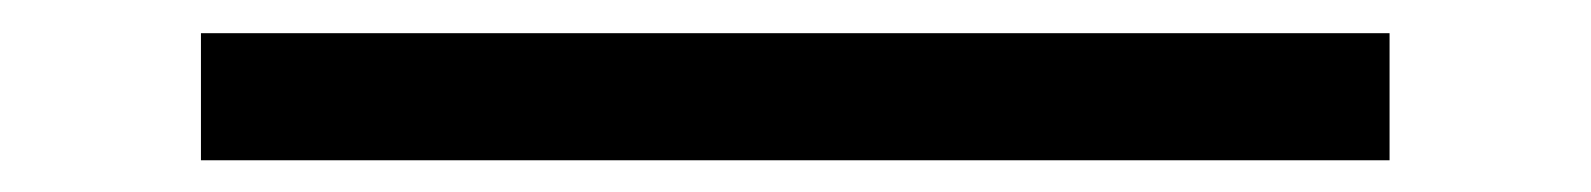

<svg xmlns="http://www.w3.org/2000/svg" viewBox="-20 -413 978 118"><path d="M103.5 -392.6H834V-314.5H103.5Z"/></svg>

Font: WEMIX Pretendard Variable
Style: Regular
Weight: 400
Designer: Base glyphs from Inter by Rasmus Andersson; Hangeul glyphs from Noto Sans CJK(Source Han Sans) by Jang Soo-young and Kan
Foundry: Kil Hyung-jin
Version: Version 1.000;Glyphs 3.2 (3208)